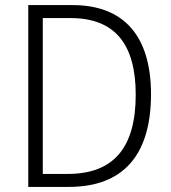

<svg xmlns="http://www.w3.org/2000/svg" viewBox="-20 -734 671 754"><path d="M573 -364C573 -593 466 -714 265 -714H91V0H250C463 0 573 -124 573 -364ZM513 -362C513 -155 427 -51 246 -51H148V-663H257C431 -663 513 -561 513 -362Z"/></svg>

Font: Noto Sans Gujarati SemiCondensed Light
Style: Regular
Weight: 300
Width: 4
Designer: Jelle Bosma - Monotype Design Team, Universal Thirst
Foundry: Monotype Imaging Inc.
Version: Version 2.106